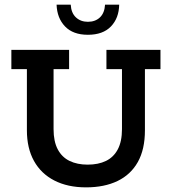

<svg xmlns="http://www.w3.org/2000/svg" viewBox="-20 -798 741 828"><path d="M351 10Q272 10 214.5 -19.5Q157 -49 126.5 -104Q96 -159 96 -236V-500H29V-583H278V-500H211V-241Q211 -188 229 -154Q247 -120 280 -104Q313 -88 358 -88Q404 -88 437 -104Q470 -120 488 -154Q506 -188 506 -241V-500H439V-583H672V-500H605V-236Q605 -154 574.5 -99.5Q544 -45 487 -17.5Q430 10 351 10ZM359 -648Q295 -648 260.5 -684Q226 -720 224 -778H285Q287 -742 307.5 -723Q328 -704 359 -704Q391 -704 411 -723Q431 -742 433 -778H494Q493 -720 458.5 -684Q424 -648 359 -648Z"/></svg>

Font: Rokkitt SemiBold
Style: Regular
Weight: 600
Designer: Vernon Adams
Foundry: Vernon Adams
Version: Version 3.103